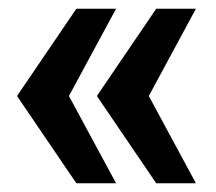

<svg xmlns="http://www.w3.org/2000/svg" viewBox="-20 -546 496 440"><path d="M338 -126 202 -326 338 -526H429L321 -326L429 -126ZM155 -126 19 -326 155 -526H246L138 -326L246 -126Z"/></svg>

Font: Archivo Narrow
Style: Bold
Weight: 700
Designer: Hector Gatti
Foundry: Omnibus-Type
Version: Version 3.002